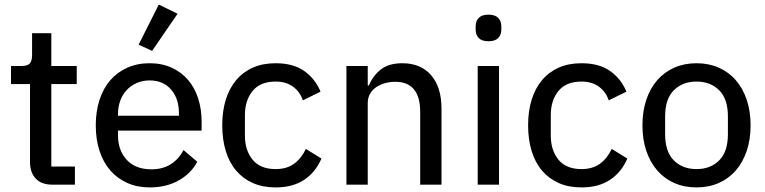

<svg xmlns="http://www.w3.org/2000/svg" viewBox="-20 -806 3341 838"><path d="M209 0Q161 0 136 -26.5Q111 -53 111 -98V-439H28V-518H74Q100 -518 110 -529Q120 -540 120 -566V-661H204V-518H315V-439H204V-79H307V0Z M633 12Q579 12 535.5 -7.5Q492 -27 461.5 -62Q431 -97 414.5 -147Q398 -197 398 -259Q398 -320 414.5 -370.5Q431 -421 461.5 -456Q492 -491 535.5 -510.5Q579 -530 633 -530Q687 -530 729.5 -510.5Q772 -491 801 -457Q830 -423 845 -376Q860 -329 860 -275V-236H495V-215Q495 -150 533 -108.5Q571 -67 641 -67Q690 -67 725 -89Q760 -111 781 -151L841 -100Q814 -49 760 -18.5Q706 12 633 12ZM633 -455Q603 -455 577.5 -444Q552 -433 533.5 -413.5Q515 -394 505 -367Q495 -340 495 -308V-301H761V-311Q761 -376 726.5 -415.5Q692 -455 633 -455ZM644 -584 585 -611 673 -786 755 -746Z M1183 12Q1127 12 1084 -7Q1041 -26 1011 -61Q981 -96 965.5 -146.5Q950 -197 950 -259Q950 -321 965.5 -371Q981 -421 1011 -456.5Q1041 -492 1084 -511Q1127 -530 1183 -530Q1260 -530 1308 -496Q1356 -462 1379 -406L1302 -368Q1289 -406 1258.5 -428Q1228 -450 1183 -450Q1116 -450 1082.5 -409Q1049 -368 1049 -304V-214Q1049 -150 1082.5 -109Q1116 -68 1183 -68Q1231 -68 1263 -91Q1295 -114 1315 -156L1383 -114Q1358 -55 1308 -21.5Q1258 12 1183 12Z M1492 0V-518H1585V-433H1590Q1608 -476 1642.5 -503Q1677 -530 1736 -530Q1816 -530 1861.5 -478Q1907 -426 1907 -331V0H1814V-317Q1814 -449 1705 -449Q1682 -449 1660.5 -443Q1639 -437 1622 -425.5Q1605 -414 1595 -396.5Q1585 -379 1585 -355V0Z M2112 -626Q2083 -626 2069.5 -640Q2056 -654 2056 -677V-691Q2056 -714 2069.5 -728Q2083 -742 2112 -742Q2141 -742 2154.5 -728Q2168 -714 2168 -691V-677Q2168 -654 2154.5 -640Q2141 -626 2112 -626ZM2065 -518H2158V0H2065Z M2518 12Q2462 12 2419 -7Q2376 -26 2346 -61Q2316 -96 2300.5 -146.5Q2285 -197 2285 -259Q2285 -321 2300.5 -371Q2316 -421 2346 -456.5Q2376 -492 2419 -511Q2462 -530 2518 -530Q2595 -530 2643 -496Q2691 -462 2714 -406L2637 -368Q2624 -406 2593.5 -428Q2563 -450 2518 -450Q2451 -450 2417.5 -409Q2384 -368 2384 -304V-214Q2384 -150 2417.5 -109Q2451 -68 2518 -68Q2566 -68 2598 -91Q2630 -114 2650 -156L2718 -114Q2693 -55 2643 -21.5Q2593 12 2518 12Z M3020 12Q2967 12 2923.5 -7Q2880 -26 2849 -61.5Q2818 -97 2801 -147Q2784 -197 2784 -259Q2784 -321 2801 -371Q2818 -421 2849 -456.5Q2880 -492 2923.5 -511Q2967 -530 3020 -530Q3073 -530 3116.5 -511Q3160 -492 3191 -456.5Q3222 -421 3239 -371Q3256 -321 3256 -259Q3256 -197 3239 -147Q3222 -97 3191 -61.5Q3160 -26 3116.5 -7Q3073 12 3020 12ZM3020 -68Q3081 -68 3119 -106Q3157 -144 3157 -220V-298Q3157 -374 3119 -412Q3081 -450 3020 -450Q2959 -450 2921 -412Q2883 -374 2883 -298V-220Q2883 -144 2921 -106Q2959 -68 3020 -68Z"/></svg>

Font: IBM Plex Sans Devanagari Text
Style: Regular
Weight: 450
Designer: Mike Abbink, Paul van der Laan, Pieter van Rosmalen, Erin McLaughlin
Foundry: Bold Monday
Version: Version 1.1